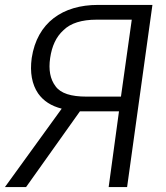

<svg xmlns="http://www.w3.org/2000/svg" viewBox="-51 -761 674 781"><path d="M569 -741H347C205 -741 100 -670 78 -525C70 -466 79 -418 104 -381C126 -350 157 -330 200 -319L-31 0H55L274 -308H433L391 0H466ZM301 -368C238 -368 196 -381 175 -410C153 -439 146 -477 153 -525C160 -573 177 -611 207 -638C236 -667 282 -681 342 -681H485L441 -368Z"/></svg>

Font: Cheyenne Sans Light
Style: Italic
Weight: 300
Italic angle: -8.13011°
Designer: The Public Sans project authors (U.S. Web Design System), Libre Franklin designed by Pablo Impallari and Rodrigo Fuenzal
Foundry: The Cheyenne Sans Project Authors
Version: Version 2.007